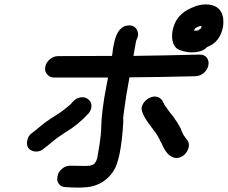

<svg xmlns="http://www.w3.org/2000/svg" viewBox="-20 -807 1031 869"><path d="M335 42Q304 42 279 40Q258 40 247 26Q239 16 239 2Q239 -3 240 -8Q243 -28 260 -42.5Q277 -57 298 -57L360 -56Q379 -56 382 -56.5Q385 -57 386 -57L397 -60L408 -66Q409 -70 412 -73Q413 -75 414 -75L420 -91Q431 -149 436 -195L437 -208L438 -225Q438 -296 462 -420L469 -456H225Q205 -456 193 -471Q184 -482 184 -495Q184 -500 185 -505Q189 -525 206 -539Q223 -553 243 -553L487 -554L489 -567Q491 -589 496 -610Q512 -692 565 -692Q592 -692 602 -667Q605 -659 605 -651Q605 -647 604 -643Q603 -638 596 -622L584 -554Q734 -556 884 -560Q905 -560 916 -546Q924 -535 924 -521Q924 -516 923 -511Q919 -491 902.5 -477Q886 -463 865 -462Q715 -458 566 -457Q550 -373 541 -302L537 -270Q538 -269 538 -267Q538 -265 538 -255Q533 -168 521 -110Q516 -84 506 -57Q486 -10 442 18Q409 37 375 40Q355 42 335 42ZM143 -121Q124 -121 110 -135Q102 -145 102 -159Q102 -166 104 -173Q107 -192 123.5 -204Q140 -216 156 -230Q188 -257 225 -280L250 -296Q264 -305 295 -331Q296 -332 297 -333Q298 -334 300 -335.5Q302 -337 303 -339Q304 -341 306 -343Q327 -367 353 -367Q365 -367 376 -360Q394 -348 394 -328Q394 -323 393 -318Q390 -305 381 -294Q334 -242 273 -206L248 -189Q245 -187 240.5 -184Q236 -181 230 -176Q205 -155 179 -135Q164 -121 143 -121ZM779 -92Q739 -92 712 -157Q705 -167 700 -181Q699 -181 698 -182.5Q697 -184 696 -188L694 -191Q690 -200 671 -224Q621 -288 621 -315V-320Q627 -348 655 -363Q668 -370 680 -370Q705 -370 718 -346Q718 -343 721 -340Q723 -338 723 -336V-335L727 -329L743 -306Q793 -245 804 -209L811 -196V-195Q812 -194 812 -193.5Q812 -193 813 -193Q819 -183 827 -174Q835 -164 835 -150Q835 -145 834 -140Q829 -120 813 -105Q796 -92 779 -92ZM846 -570Q824 -570 793.5 -580.5Q763 -591 759 -637V-645Q759 -657 761 -668Q775 -741 846 -771Q879 -787 911 -787Q979 -787 990 -726Q991 -717 991 -708Q991 -696 989 -684Q975 -615 917 -594Q897 -570 846 -570ZM858 -668 877 -669Q883 -675 890 -679L892 -689H885Q875 -686 863 -679Z"/></svg>

Font: Bad Comic
Style: Italic
Weight: 400
Italic angle: -11°
Designer: GGBotNet
Foundry: GGBotNet
Version: 0.95